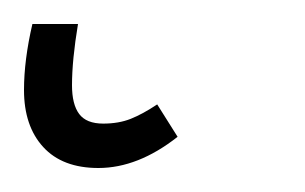

<svg xmlns="http://www.w3.org/2000/svg" viewBox="-39 27 254 160"><path d="M-19 102Q-19 77 -12 47H26Q21 77 21 98Q21 114 27 122Q33 130 47 130Q60 130 70 126Q80 122 92 114L109 141Q76 167 43 167Q13 167 -3 149.5Q-19 132 -19 102Z"/></svg>

Font: Fira Sans Extra Condensed ExtraLight
Style: Italic
Weight: 275
Width: 3
Italic angle: -8°
Designer: Carrois Corporate & Edenspiekermann AG
Foundry: Carrois Corporate GbR & Edenspiekermann AG
Version: Version 4.203